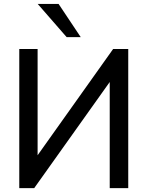

<svg xmlns="http://www.w3.org/2000/svg" viewBox="-20 -972 762 992"><path d="M156.7 0 546.9 -548.3V0H642.6V-718.8H564.5L174.3 -169.9V-718.8H79.6V0ZM397 -780.3 282.7 -951.7H174.8L324.2 -780.3Z"/></svg>

Font: Winston
Style: Regular
Weight: 400
Designer: Vernon Adams, Kim Jin-seong, David Berlow, Cristiano Sobral
Foundry: The Winston Project Authors
Version: Version 3.004